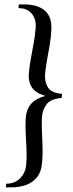

<svg xmlns="http://www.w3.org/2000/svg" viewBox="-20 -722 329 862"><path d="M6.4 119.4 7.6 102.9Q34.9 102.9 54.4 91Q73.9 79.2 85.3 58.7Q96.7 38.1 97.9 13.5Q100.7 -18.5 98.8 -55.6Q96.8 -92.7 95.2 -128.4Q93.7 -164 95.5 -191Q97.5 -218.9 107.7 -238.5Q117.9 -258.1 136.4 -270.8Q154.9 -283.6 180.2 -290V-293Q155.9 -299.6 139.4 -312.3Q122.9 -324.9 115.2 -345Q107.5 -365.1 109.5 -392Q111.5 -419 117.9 -454.6Q124.2 -490.3 131.1 -527.9Q138 -565.5 140 -596.5Q142.4 -621.9 133.9 -642Q125.5 -662 108 -673.8Q90.6 -685.5 63.2 -685.5L64.4 -702.4Q73.7 -702.4 92.5 -702.3Q111.3 -702.2 132.5 -697.7Q153.7 -693.2 172.5 -681.2Q191.4 -669.1 202.3 -645.7Q213.1 -622.2 210.1 -583.4Q208.9 -552.4 202.5 -516.6Q196 -480.7 190 -446.2Q184.1 -411.6 182.1 -385.2Q180.5 -353.7 195.2 -329.4Q209.8 -305.1 258.3 -300.4L257.1 -282.4Q205.9 -277.8 188.4 -252.8Q170.9 -227.8 168.5 -197.8Q166.7 -171.4 168.1 -136.8Q169.4 -102.3 170.9 -66.4Q172.4 -30.6 169.6 0.4Q166.8 48.9 145.9 73.8Q125 98.7 97 108.3Q69 117.9 43.8 118.7Q18.7 119.4 6.4 119.4Z"/></svg>

Font: Ancizar Serif Light
Style: Italic
Weight: 300
Italic angle: -4°
Designer: Cesar Puertas, Viviana Monsalve, Julian Moncada, Julian Prieto, Jose Castro, Felipe Aragon, Mariel Hernandez, Sara Alarc
Version: Version 8.100